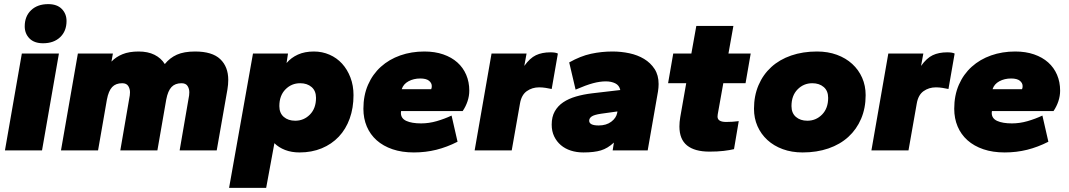

<svg xmlns="http://www.w3.org/2000/svg" viewBox="-20 -730 5188 932"><path d="M4 0 86 -470H266L184 0ZM189 -520Q146 -520 123 -543.5Q100 -567 100 -602Q100 -651 131 -680.5Q162 -710 214 -710Q257 -710 280 -686.5Q303 -663 303 -628Q303 -579 272 -549.5Q241 -520 189 -520Z M852 0 898 -267Q899 -272 899 -282Q899 -299 890.5 -312.5Q882 -326 861 -326Q830 -326 812.5 -307.5Q795 -289 787 -247L744 0H564L610 -267Q611 -272 611 -282Q611 -299 602.5 -312.5Q594 -326 573 -326Q542 -326 524.5 -307.5Q507 -289 499 -247L456 0H276L358 -470H528L521 -431Q543 -454 575 -467Q607 -480 653 -480Q698 -480 730 -464Q762 -448 780 -419Q804 -449 838.5 -464.5Q873 -480 927 -480Q1010 -480 1049 -443Q1088 -406 1088 -342Q1088 -331 1087 -319.5Q1086 -308 1084 -296L1032 0Z M1434 10Q1395 10 1364 -2Q1333 -14 1312 -35L1272 182H1092L1208 -470H1378L1371 -424Q1393 -450 1426 -465Q1459 -480 1504 -480Q1544 -480 1579.5 -464.5Q1615 -449 1640.5 -421Q1666 -393 1681 -354Q1696 -315 1696 -268Q1696 -206 1677.5 -154.5Q1659 -103 1624.5 -66.5Q1590 -30 1541.5 -10Q1493 10 1434 10ZM1413 -144Q1455 -144 1484.5 -174Q1514 -204 1514 -255Q1514 -289 1492.5 -307.5Q1471 -326 1437 -326Q1395 -326 1365.5 -296Q1336 -266 1336 -215Q1336 -181 1357.5 -162.5Q1379 -144 1413 -144Z M1989 10Q1931 10 1885.5 -5.5Q1840 -21 1808.5 -49Q1777 -77 1760.5 -116Q1744 -155 1744 -202Q1744 -267 1766.5 -318.5Q1789 -370 1829 -406Q1869 -442 1923 -461Q1977 -480 2040 -480Q2091 -480 2131.5 -466Q2172 -452 2200 -427Q2228 -402 2243 -367Q2258 -332 2258 -290Q2258 -264 2249.5 -238.5Q2241 -213 2226 -191H1927Q1926 -187 1926 -182Q1926 -155 1952.5 -143Q1979 -131 2024 -131Q2062 -131 2100 -142Q2138 -153 2172 -169L2201 -42Q2150 -16 2098 -3Q2046 10 1989 10ZM2020 -349Q1988 -349 1963 -335.5Q1938 -322 1930 -297H2073Q2076 -303 2076 -312Q2076 -327 2062.5 -338Q2049 -349 2020 -349Z M2284 0 2366 -470H2536L2525 -410Q2552 -448 2581.5 -462Q2611 -476 2652 -476Q2677 -476 2688 -470L2658 -298Q2644 -301 2628.5 -303.5Q2613 -306 2597 -306Q2563 -306 2537 -287.5Q2511 -269 2504 -227L2464 0Z M2812 10Q2779 10 2751 1Q2723 -8 2702.5 -25.5Q2682 -43 2670 -68Q2658 -93 2658 -125Q2658 -163 2673 -189.5Q2688 -216 2714 -233.5Q2740 -251 2776 -261.5Q2812 -272 2854 -277L2991 -293Q2986 -316 2966.5 -325.5Q2947 -335 2921 -335Q2892 -335 2858.5 -326Q2825 -317 2774 -295L2743 -427Q2798 -458 2849 -469Q2900 -480 2953 -480Q2995 -480 3035 -471.5Q3075 -463 3106.5 -444Q3138 -425 3157.5 -395Q3177 -365 3177 -322Q3177 -305 3174 -286L3124 0H2954L2960 -38Q2930 -10 2897 0Q2864 10 2812 10ZM2886 -121Q2923 -121 2947 -139Q2971 -157 2976 -182L2977 -189L2898 -178Q2864 -173 2852 -164.5Q2840 -156 2840 -144Q2840 -121 2886 -121Z M3424 6Q3352 6 3315 -24Q3278 -54 3278 -116Q3278 -127 3279 -138Q3280 -149 3282 -161L3311 -326H3223L3248 -470H3336L3360 -604H3540L3516 -470H3624L3599 -326H3491L3464 -175Q3464 -173 3463.5 -169.5Q3463 -166 3463 -164Q3463 -138 3505 -138Q3518 -138 3535.5 -139Q3553 -140 3566 -142L3543 -6Q3522 -1 3492.5 2.5Q3463 6 3424 6Z M3876 10Q3823 10 3779.5 -6Q3736 -22 3705 -50.5Q3674 -79 3657 -117.5Q3640 -156 3640 -202Q3640 -265 3662 -316.5Q3684 -368 3724 -404.5Q3764 -441 3820.5 -460.5Q3877 -480 3946 -480Q3999 -480 4042.5 -464Q4086 -448 4117 -419.5Q4148 -391 4165 -352.5Q4182 -314 4182 -268Q4182 -205 4160 -153.5Q4138 -102 4098 -65.5Q4058 -29 4001.5 -9.5Q3945 10 3876 10ZM3899 -144Q3941 -144 3970.5 -174Q4000 -204 4000 -255Q4000 -289 3978.5 -307.5Q3957 -326 3923 -326Q3881 -326 3851.5 -296Q3822 -266 3822 -215Q3822 -181 3843.5 -162.5Q3865 -144 3899 -144Z M4210 0 4292 -470H4462L4451 -410Q4478 -448 4507.5 -462Q4537 -476 4578 -476Q4603 -476 4614 -470L4584 -298Q4570 -301 4554.5 -303.5Q4539 -306 4523 -306Q4489 -306 4463 -287.5Q4437 -269 4430 -227L4390 0Z M4857 10Q4799 10 4753.5 -5.5Q4708 -21 4676.5 -49Q4645 -77 4628.5 -116Q4612 -155 4612 -202Q4612 -267 4634.5 -318.5Q4657 -370 4697 -406Q4737 -442 4791 -461Q4845 -480 4908 -480Q4959 -480 4999.5 -466Q5040 -452 5068 -427Q5096 -402 5111 -367Q5126 -332 5126 -290Q5126 -264 5117.5 -238.5Q5109 -213 5094 -191H4795Q4794 -187 4794 -182Q4794 -155 4820.5 -143Q4847 -131 4892 -131Q4930 -131 4968 -142Q5006 -153 5040 -169L5069 -42Q5018 -16 4966 -3Q4914 10 4857 10ZM4888 -349Q4856 -349 4831 -335.5Q4806 -322 4798 -297H4941Q4944 -303 4944 -312Q4944 -327 4930.5 -338Q4917 -349 4888 -349Z"/></svg>

Font: Celebes Black
Style: Italic
Weight: 900
Italic angle: -10°
Designer: Anugrah Pasau
Foundry: Lafontype
Version: Version 1.000; ttfautohint (v1.8.4)